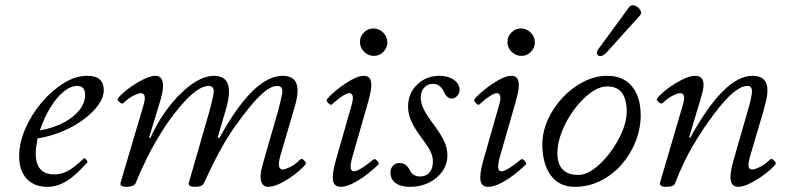

<svg xmlns="http://www.w3.org/2000/svg" viewBox="-20 -709 3038 742"><path d="M163 13Q112 13 83 -18.5Q54 -50 54 -105Q54 -157 78 -212Q102 -267 141 -313Q180 -359 226 -387.5Q272 -416 317 -416Q381 -416 381 -361Q381 -332 359.5 -302.5Q338 -273 302 -246.5Q266 -220 220.5 -201Q175 -182 125 -174Q121 -152 119.5 -139Q118 -126 118 -116Q118 -35 190 -35Q217 -35 241.5 -48Q266 -61 303 -96Q307 -100 313.5 -92Q320 -84 317 -81Q273 -31 237 -9Q201 13 163 13ZM134 -205Q185 -214 224.5 -234.5Q264 -255 286.5 -283Q309 -311 309 -342Q309 -377 279 -377Q253 -377 226 -355Q199 -333 175 -294Q151 -255 134 -205Z M470 13Q441 13 446 -3L535 -304Q548 -349 524 -349Q517 -349 498 -340.5Q479 -332 456 -310Q451 -306 441 -315Q431 -324 436 -329Q448 -345 475 -365.5Q502 -386 531.5 -401Q561 -416 582 -416Q610 -416 610 -375Q610 -365 607.5 -352Q605 -339 599 -318L556 -177L561 -176Q607 -277 677 -346Q748 -416 807 -416Q865 -416 865 -355Q865 -327 853 -286L821 -177L828 -176Q960 -416 1072 -416Q1130 -416 1130 -359Q1130 -331 1116 -286L1064 -109Q1048 -54 1073 -54Q1080 -54 1099 -62.5Q1118 -71 1141 -93Q1147 -98 1156 -88.5Q1165 -79 1161 -74Q1148 -58 1122 -37.5Q1096 -17 1067 -2Q1038 13 1017 13Q987 13 987 -27Q987 -36 989 -48Q991 -60 999 -87L1056 -285Q1063 -312 1067 -330Q1071 -348 1071 -356Q1071 -377 1052 -377Q1029 -377 1001.5 -354Q974 -331 945.5 -296Q917 -261 890 -223Q859 -180 828.5 -123.5Q798 -67 768 -1Q762 13 733 13Q705 13 710 -4L791 -285Q798 -312 802 -330Q806 -348 806 -356Q806 -377 787 -377Q766 -377 741.5 -360Q717 -343 692 -315.5Q667 -288 643.5 -256.5Q620 -225 602 -195Q571 -145 547.5 -97.5Q524 -50 504 -1Q501 6 491.5 9.5Q482 13 470 13Z M1425 -493Q1403 -493 1387 -509Q1371 -525 1371 -547Q1371 -568 1386.5 -583.5Q1402 -599 1423 -599Q1445 -599 1461 -583Q1477 -567 1477 -545Q1477 -524 1461.5 -508.5Q1446 -493 1425 -493ZM1296 13Q1266 13 1266 -23Q1266 -47 1278 -90L1340 -307Q1351 -349 1329 -349Q1321 -349 1303 -337.5Q1285 -326 1262 -305Q1259 -301 1249 -310.5Q1239 -320 1244 -326Q1257 -342 1283 -363Q1309 -384 1337.5 -400Q1366 -416 1386 -416Q1415 -416 1415 -381Q1415 -358 1403 -316L1345 -114Q1334 -78 1335 -62.5Q1336 -47 1348 -47Q1367 -47 1424 -93Q1429 -97 1437.5 -87.5Q1446 -78 1443 -74Q1428 -59 1402.5 -38.5Q1377 -18 1348 -2.5Q1319 13 1296 13Z M1564 13Q1529 13 1509 -1.5Q1489 -16 1489 -41Q1489 -58 1498.5 -68.5Q1508 -79 1524 -79Q1549 -79 1563 -53Q1574 -27 1604 -27Q1627 -27 1640 -42.5Q1653 -58 1653 -85Q1653 -105 1643 -125Q1633 -145 1605 -182Q1580 -216 1568.5 -243Q1557 -270 1557 -297Q1557 -348 1592 -382Q1627 -416 1679 -416Q1712 -416 1734 -400.5Q1756 -385 1756 -362Q1756 -348 1746.5 -338Q1737 -328 1725 -328Q1707 -328 1694 -357Q1680 -385 1653 -385Q1632 -385 1619 -370Q1606 -355 1606 -331Q1606 -310 1618 -286Q1630 -262 1658 -225Q1686 -187 1697.5 -161Q1709 -135 1709 -109Q1709 -75 1689.5 -47Q1670 -19 1637.5 -3Q1605 13 1564 13Z M1995 -493Q1973 -493 1957 -509Q1941 -525 1941 -547Q1941 -568 1956.5 -583.5Q1972 -599 1993 -599Q2015 -599 2031 -583Q2047 -567 2047 -545Q2047 -524 2031.5 -508.5Q2016 -493 1995 -493ZM1866 13Q1836 13 1836 -23Q1836 -47 1848 -90L1910 -307Q1921 -349 1899 -349Q1891 -349 1873 -337.5Q1855 -326 1832 -305Q1829 -301 1819 -310.5Q1809 -320 1814 -326Q1827 -342 1853 -363Q1879 -384 1907.5 -400Q1936 -416 1956 -416Q1985 -416 1985 -381Q1985 -358 1973 -316L1915 -114Q1904 -78 1905 -62.5Q1906 -47 1918 -47Q1937 -47 1994 -93Q1999 -97 2007.5 -87.5Q2016 -78 2013 -74Q1998 -59 1972.5 -38.5Q1947 -18 1918 -2.5Q1889 13 1866 13Z M2201 13Q2141 13 2108.5 -31.5Q2076 -76 2076 -151Q2076 -199 2097 -246Q2118 -293 2154 -331.5Q2190 -370 2235 -393Q2280 -416 2327 -416Q2389 -416 2422.5 -375Q2456 -334 2456 -264Q2456 -212 2436.5 -162.5Q2417 -113 2382.5 -73.5Q2348 -34 2301.5 -10.5Q2255 13 2201 13ZM2215 -33Q2244 -33 2276.5 -57Q2309 -81 2337.5 -119Q2366 -157 2384 -199Q2402 -241 2402 -277Q2402 -375 2327 -375Q2295 -375 2261 -349.5Q2227 -324 2198 -284.5Q2169 -245 2151.5 -200.5Q2134 -156 2134 -118Q2134 -33 2215 -33ZM2323 -505Q2311 -493 2301 -492.5Q2291 -492 2287.5 -499.5Q2284 -507 2293 -520L2411 -681Q2419 -692 2432.5 -687.5Q2446 -683 2454 -671Q2462 -659 2453 -649Z M2555 13Q2526 13 2531 -4L2619 -304Q2633 -349 2608 -349Q2601 -349 2582 -340.5Q2563 -332 2540 -310Q2535 -306 2525 -314.5Q2515 -323 2520 -329Q2532 -345 2559 -365.5Q2586 -386 2616 -401Q2646 -416 2666 -416Q2699 -416 2699 -381Q2699 -369 2695 -353.5Q2691 -338 2685 -318L2643 -178L2647 -176Q2779 -416 2888 -416Q2946 -416 2946 -359Q2946 -345 2942 -326Q2938 -307 2930 -279L2882 -116Q2872 -83 2872.5 -68.5Q2873 -54 2888 -54Q2896 -54 2914.5 -62.5Q2933 -71 2957 -93Q2962 -98 2971.5 -88.5Q2981 -79 2977 -74Q2964 -58 2937.5 -37.5Q2911 -17 2882 -2Q2853 13 2833 13Q2803 13 2803 -24Q2803 -47 2814 -87L2871 -285Q2879 -312 2882.5 -330Q2886 -348 2886 -356Q2886 -377 2868 -377Q2845 -377 2813 -350.5Q2781 -324 2740 -269Q2698 -214 2659 -148Q2620 -82 2589 -1Q2584 13 2555 13Z"/></svg>

Font: Junicode SmExp
Style: Italic
Weight: 400
Width: 6
Italic angle: -11°
Designer: Peter S. Baker
Version: Version 2.205; ttfautohint (v1.8.4)